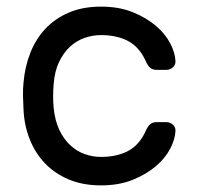

<svg xmlns="http://www.w3.org/2000/svg" viewBox="-20 -550 595 580"><path d="M142 -225Q146 -185 159.5 -157Q173 -129 192.5 -111Q212 -93 236 -84.5Q260 -76 285 -76Q333 -76 367 -94Q401 -112 420 -154Q427 -170 434.5 -175.5Q442 -181 453 -181H483Q494 -181 502.5 -173Q511 -165 510 -154Q509 -130 494.5 -101.5Q480 -73 451.5 -48.5Q423 -24 381.5 -7Q340 10 285 10Q230 10 187.5 -8Q145 -26 115.5 -57Q86 -88 69.5 -130Q53 -172 51 -220Q50 -236 49.5 -259.5Q49 -283 51 -300Q55 -348 71.5 -390Q88 -432 117 -463Q146 -494 188 -512Q230 -530 285 -530Q340 -530 381.5 -513Q423 -496 451.5 -471.5Q480 -447 494.5 -418.5Q509 -390 510 -366Q511 -355 502.5 -347Q494 -339 483 -339H453Q442 -339 434.5 -344.5Q427 -350 420 -366Q401 -408 367 -426Q333 -444 285 -444Q260 -444 235.5 -435.5Q211 -427 191.5 -409Q172 -391 158.5 -363Q145 -335 142 -295Q139 -258 142 -225Z"/></svg>

Font: Rubik
Style: Regular
Weight: 400
Designer: Hubert & Fischer
Foundry: Hubert & Fischer
Version: Version 1.002; ttfautohint (v1.6)